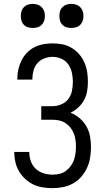

<svg xmlns="http://www.w3.org/2000/svg" viewBox="-20 -968 540 996"><path d="M253 8Q227 8 201.5 4Q176 0 153 -11Q130 -22 111 -39.5Q92 -57 79 -79Q66 -101 60 -126Q54 -151 54 -177V-180H132V-178Q132 -154 140 -131.5Q148 -109 165.5 -92.5Q183 -76 206 -69Q229 -62 253 -62Q271 -62 288.5 -66Q306 -70 320.5 -80.5Q335 -91 346 -105.5Q357 -120 363 -136.5Q369 -153 371.5 -171Q374 -189 374 -207Q374 -225 371.5 -242.5Q369 -260 362.5 -276.5Q356 -293 344.5 -307Q333 -321 318 -330.5Q303 -340 285.5 -343.5Q268 -347 250 -347H194V-417H250Q274 -417 296.5 -426Q319 -435 333.5 -453.5Q348 -472 353 -495.5Q358 -519 358 -543Q358 -567 353 -590.5Q348 -614 334.5 -633.5Q321 -653 299 -663Q277 -673 253 -673Q231 -673 210 -665Q189 -657 174.5 -640.5Q160 -624 154 -602.5Q148 -581 148 -559V-555H70V-561Q70 -586 75.5 -609.5Q81 -633 92 -655Q103 -677 120 -694.5Q137 -712 158.5 -723Q180 -734 204.5 -738.5Q229 -743 253 -743Q279 -743 304 -738Q329 -733 351 -720Q373 -707 390 -687.5Q407 -668 417.5 -644.5Q428 -621 432 -595.5Q436 -570 436 -544Q436 -520 432 -495.5Q428 -471 416.5 -449.5Q405 -428 386.5 -411Q368 -394 346 -383Q372 -373 393.5 -354.5Q415 -336 428.5 -312Q442 -288 447 -260.5Q452 -233 452 -205Q452 -178 447.5 -150.5Q443 -123 431.5 -97.5Q420 -72 401.5 -51Q383 -30 359 -16.5Q335 -3 307.5 2.5Q280 8 253 8ZM350 -823Q337 -823 325 -826.5Q313 -830 304 -839Q295 -848 291.5 -860Q288 -872 288 -885Q288 -898 291.5 -910Q295 -922 304 -931Q313 -940 325 -944Q337 -948 350 -948Q363 -948 375 -944Q387 -940 396 -931Q405 -922 409 -910Q413 -898 413 -885Q413 -872 409 -860Q405 -848 396 -839Q387 -830 375 -826.5Q363 -823 350 -823ZM150 -823Q137 -823 125 -826.5Q113 -830 104 -839Q95 -848 91.5 -860Q88 -872 88 -885Q88 -898 91.5 -910Q95 -922 104 -931Q113 -940 125 -944Q137 -948 150 -948Q163 -948 175 -944Q187 -940 196 -931Q205 -922 209 -910Q213 -898 213 -885Q213 -872 209 -860Q205 -848 196 -839Q187 -830 175 -826.5Q163 -823 150 -823Z"/></svg>

Font: Iosevka Term
Style: Regular
Weight: 400
Monospace: yes
Designer: Belleve Invis
Foundry: Belleve Invis
Version: Version 30.0.1